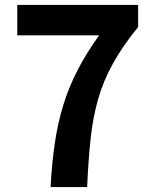

<svg xmlns="http://www.w3.org/2000/svg" viewBox="-20 -761 630 781"><path d="M185.8 0Q190.8 -96.4 202.8 -177.5Q214.7 -258.7 236.7 -331.3Q258.7 -403.9 294.6 -473.8Q330.4 -543.7 383.1 -617.3H50.3V-740.8H541.9V-651.2Q477.9 -572.8 438.6 -501.1Q399.3 -429.5 378.4 -355.3Q357.6 -281.2 348.4 -194.9Q339.2 -108.6 334.5 0Z"/></svg>

Font: Noto Sans TC
Style: Regular
Weight: 100
Designer: Ryoko NISHIZUKA 西塚涼子 (kana, bopomofo & ideographs); Paul D. Hunt (Latin, Greek & Cyrillic); Sandoll Communications 산돌커뮤니
Foundry: Adobe
Version: Version 2.004;hotconv 1.0.118;makeotfexe 2.5.65603